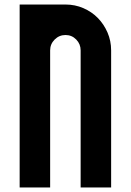

<svg xmlns="http://www.w3.org/2000/svg" viewBox="-20 -830 580 850"><path d="M270 -810Q312 -810 349 -794Q386 -778 413 -750.5Q440 -723 456 -686Q472 -649 472 -607V0H337V-607Q337 -635 317.5 -655Q298 -675 270 -675Q242 -675 222 -655Q202 -635 202 -607V0H67V-810Z"/></svg>

Font: Transit CAT
Style: Regular
Weight: 400
Designer: Peter Wiegel
Foundry: Peter Wiegel
Version: 1.000